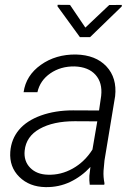

<svg xmlns="http://www.w3.org/2000/svg" viewBox="-20 -764 564 794"><path d="M18.1 0ZM351.1 0Q348.6 -18.6 349.6 -37.1L354 -73.7Q317.4 -34.2 270.3 -11.7Q223.1 10.7 168.5 9.8Q101.6 8.8 59.8 -32.5Q18.1 -73.7 22.5 -136.2Q26.4 -188.5 58.3 -226.8Q90.3 -265.1 149.4 -286.4Q208.5 -307.6 281.7 -307.6L389.6 -307.1L398.4 -367.7Q404.3 -421.9 375 -454.6Q345.7 -487.3 288.6 -489.3Q231 -490.2 188.2 -460.7Q145.5 -431.2 134.8 -382.8H77.6Q87.4 -452.1 148.9 -495.8Q210.4 -539.6 294.4 -538.6Q376 -536.6 420.2 -489.3Q464.4 -441.9 456.1 -366.2L412.1 -100.6L408.2 -58.1Q406.7 -31.7 412.1 -5.9L411.1 0ZM178.2 -41.5Q231.9 -39.6 281 -67.1Q330.1 -94.7 362.3 -145.5L382.3 -262.2L289.1 -262.7Q200.2 -262.7 144 -231.2Q87.9 -199.7 82 -141.1Q77.6 -98.1 104.7 -70.3Q131.8 -42.5 178.2 -41.5ZM333 -649.9 431.6 -743.2 483.9 -743.7 483.4 -737.3 352.5 -610.4H310.5L217.8 -737.8L218.3 -744.1L269.5 -743.7Z"/></svg>

Font: Roboto Light
Style: Italic
Weight: 300
Italic angle: -12°
Designer: Google
Version: Version 2.134; 2016; ttfautohint (v1.6)